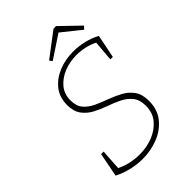

<svg xmlns="http://www.w3.org/2000/svg" viewBox="-254 -973 1084 1084"><g transform="rotate(-45 288.0 -431.5)"><path d="M223 7Q179 7 134 -3.5Q89 -14 48 -35L76 -179H96L88 -46L84 -57Q119 -39 156 -31Q193 -23 229 -23Q287 -23 336.5 -43Q386 -63 417 -100.5Q448 -138 448 -193Q448 -241 425.5 -269Q403 -297 367.5 -314.5Q332 -332 292 -346Q252 -360 216.5 -379Q181 -398 158.5 -429Q136 -460 136 -510Q136 -572 169.5 -614Q203 -656 257 -678Q311 -700 374 -700Q416 -700 458.5 -690Q501 -680 539 -660L511 -520H491L502 -648L510 -639Q479 -656 443.5 -664.5Q408 -673 373 -673Q320 -673 273.5 -654.5Q227 -636 197.5 -601Q168 -566 168 -515Q168 -470 190.5 -443.5Q213 -417 248.5 -400.5Q284 -384 324 -369.5Q364 -355 399.5 -335.5Q435 -316 457.5 -284.5Q480 -253 480 -200Q480 -132 443.5 -86Q407 -40 348.5 -16.5Q290 7 223 7ZM254 -743 242 -760 386 -869 407 -870 521 -760 505 -743 384 -840H400Z"/></g></svg>

Font: Bitter Thin ExtraLight
Style: Italic
Weight: 250
Italic angle: -9°
Version: Version 2.002